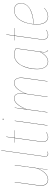

<svg xmlns="http://www.w3.org/2000/svg" viewBox="1104 -1874 780 3027"><g transform="rotate(-90 1493.5 -360.0)"><path d="M175.3 9.3Q122.1 9.3 97.2 -30.5Q72.3 -70.3 82 -140.1L134.3 -517.1H138.2L86.4 -140.1Q77.1 -71.8 100.8 -33.2Q124.5 5.4 175.3 5.4Q230.5 5.4 275.6 -39.6Q320.8 -84.5 354 -166L402.8 -517.1H406.7L334.5 0H331.1L354 -158.2Q321.3 -78.6 275.9 -34.7Q230.5 9.3 175.3 9.3Z M638.2 -730.5 543.9 -55.2Q539.6 -26.4 549.1 -10.5Q558.6 5.4 582.5 5.4Q599.6 5.4 617.2 -2.9L618.7 1Q599.6 9.3 582 9.3Q556.6 9.3 546.1 -7.6Q535.6 -24.4 540 -55.2L634.3 -730.5Z M834 -513.7 776.9 -103.5Q769.5 -50.8 787.6 -22.7Q805.7 5.4 844.7 5.4Q881.3 5.4 922.4 -22.5L924.3 -19Q880.4 9.3 844.7 9.3Q803.7 9.3 784.4 -20Q765.1 -49.3 772.9 -103.5L829.6 -513.7H758.8V-517.1H830.1L849.1 -650.9L853 -651.4L834.5 -517.1H953.6L953.1 -513.7Z M1127.9 -693.4Q1121.1 -693.4 1121.1 -700.2Q1121.1 -707.5 1128.4 -707.5Q1135.7 -707.5 1135.7 -700.7Q1135.7 -693.4 1127.9 -693.4ZM1104.5 -517.1 1032.2 0H1028.3L1100.1 -517.1Z M1701.7 -527.3Q1750.5 -527.3 1770 -485.6Q1789.6 -443.8 1778.8 -368.2L1727.5 0H1723.6L1774.4 -368.2Q1785.2 -442.9 1767.1 -483.2Q1749 -523.4 1701.7 -523.4Q1606.4 -523.4 1528.8 -333L1482.4 0H1478.5L1529.8 -368.2Q1540.5 -442.9 1522.5 -483.2Q1504.4 -523.4 1457 -523.4Q1362.8 -523.4 1284.7 -327.6L1238.8 0H1234.9L1306.6 -517.1H1310.5L1286.1 -337.9Q1360.8 -527.3 1457 -527.3Q1506.3 -527.3 1525.4 -485.6Q1544.4 -443.8 1533.7 -368.2L1530.3 -342.8Q1605 -527.3 1701.7 -527.3Z M2147.9 -527.3Q2203.6 -527.3 2246.1 -498.5L2193.8 -120.1Q2184.6 -67.9 2188.2 -37.8Q2191.9 -7.8 2216.3 5.4L2214.8 9.3Q2189.5 -3.9 2185.1 -35.2Q2180.7 -66.4 2188.5 -106.9Q2188.5 -108.9 2188.7 -110.1Q2189 -111.3 2189 -112.8Q2122.6 9.3 2035.6 9.3Q1978.5 9.3 1947.8 -38.3Q1917 -85.9 1917 -164.6Q1917 -213.9 1925 -263.2Q1933.1 -312.5 1951.2 -360.6Q1969.2 -408.7 1995.4 -445.3Q2021.5 -481.9 2061 -504.6Q2100.6 -527.3 2147.9 -527.3ZM2147.9 -523.4Q2090.3 -523.4 2044.9 -489.7Q1999.5 -456.1 1973.4 -401.9Q1947.3 -347.7 1934.1 -286.9Q1920.9 -226.1 1920.9 -164.6Q1920.9 -87.4 1950.4 -41Q1980 5.4 2035.6 5.4Q2122.1 5.4 2189.9 -121.6L2241.7 -496.6Q2201.2 -523.4 2147.9 -523.4Z M2445.8 -513.7 2388.7 -103.5Q2381.3 -50.8 2399.4 -22.7Q2417.5 5.4 2456.5 5.4Q2493.2 5.4 2534.2 -22.5L2536.1 -19Q2492.2 9.3 2456.5 9.3Q2415.5 9.3 2396.2 -20Q2377 -49.3 2384.8 -103.5L2441.4 -513.7H2370.6V-517.1H2441.9L2460.9 -650.9L2464.8 -651.4L2446.3 -517.1H2565.4L2564.9 -513.7Z M2957.5 -421.9Q2957.5 -381.8 2940.2 -349.1Q2922.9 -316.4 2893.1 -293.7Q2863.3 -271 2821 -254.6Q2778.8 -238.3 2731.2 -229.7Q2683.6 -221.2 2627.9 -217.8Q2625.5 -187.5 2625.5 -166Q2625.5 -83 2657.2 -38.8Q2689 5.4 2746.6 5.4Q2784.2 5.4 2814.9 -8.8Q2845.7 -22.9 2880.9 -53.2L2882.8 -50.3Q2846.7 -19.5 2815.7 -5.1Q2784.7 9.3 2746.6 9.3Q2687 9.3 2654.3 -35.6Q2621.6 -80.6 2621.6 -165.5Q2621.6 -203.6 2627 -243.2Q2632.3 -282.7 2643.1 -324Q2653.8 -365.2 2672.1 -401.4Q2690.4 -437.5 2714.6 -465.8Q2738.8 -494.1 2772.7 -510.7Q2806.6 -527.3 2846.7 -527.3Q2896 -527.3 2926.8 -499.5Q2957.5 -471.7 2957.5 -421.9ZM2846.7 -523.4Q2805.2 -523.4 2770.3 -505.1Q2735.4 -486.8 2711.4 -456.8Q2687.5 -426.8 2669.4 -386.7Q2651.4 -346.7 2641.8 -305.7Q2632.3 -264.6 2627.9 -221.2Q2697.8 -225.1 2755.1 -238.5Q2812.5 -252 2857.9 -275.4Q2903.3 -298.8 2928.5 -336.2Q2953.6 -373.5 2953.6 -421.9Q2953.6 -470.2 2924.1 -496.8Q2894.5 -523.4 2846.7 -523.4Z"/></g></svg>

Font: Fira Sans Compressed Four
Style: Italic
Weight: 100
Width: 3
Italic angle: -8°
Designer: Carrois Corporate & Edenspiekermann AG
Foundry: Carrois Corporate GbR & Edenspiekermann AG
Version: Version 4.203;PS 004.203;hotconv 1.0.88;makeotf.lib2.5.64775